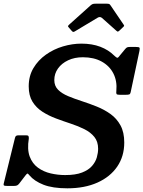

<svg xmlns="http://www.w3.org/2000/svg" viewBox="-50 -1005 779 1043"><path d="M339.5 -837.5Q343.5 -833 346.8 -831.8Q350 -830.5 356.5 -834.5L479 -908Q493 -917 504 -907.5L582 -838Q587.5 -833.5 589.8 -833.2Q592 -833 598.5 -838.5L619 -858Q624 -862.5 624.2 -864.8Q624.5 -867 622 -870.5L550 -976.5Q547 -981.5 543 -983.2Q539 -985 529 -985H471.5Q460.5 -985 455 -983.5Q449.5 -982 443 -976.5L326.5 -872Q320 -866 319.2 -864Q318.5 -862 323 -856.5ZM245 -570Q245 -605 265 -633Q285 -661 320 -677.5Q355 -694 400 -694Q460 -694 502.5 -670.5Q545 -647 566 -605.8Q587 -564.5 582 -511.5Q580.5 -498.5 583.2 -494.2Q586 -490 602 -490H630Q646 -490 652 -492Q658 -494 660.5 -507.5L707.5 -728.5Q710.5 -743 707.2 -746.5Q704 -750 686.5 -750H656Q644 -750 639.5 -747.2Q635 -744.5 629.5 -738L600.5 -703Q591 -689.5 586 -691.2Q581 -693 570.5 -703Q539.5 -734 494.8 -751Q450 -768 392 -768Q343 -768 292.2 -753Q241.5 -738 199.5 -708.2Q157.5 -678.5 131.8 -635.5Q106 -592.5 106 -536Q106 -485.5 126.5 -452.5Q147 -419.5 180.5 -398Q214 -376.5 254.2 -361.5Q294.5 -346.5 334.8 -333.2Q375 -320 408.5 -303.2Q442 -286.5 462.5 -261.2Q483 -236 483 -197Q483 -175 476 -150.2Q469 -125.5 450 -103.5Q431 -81.5 395.8 -67.8Q360.5 -54 304 -54Q264.5 -54 225.5 -63Q186.5 -72 156 -94.2Q125.5 -116.5 111.2 -155Q97 -193.5 106.5 -252Q107 -261.5 104.5 -265.8Q102 -270 91.5 -270H52.5Q41.5 -270 37.2 -266.8Q33 -263.5 31 -254.5L-29.5 -9Q-32 1.5 -27.2 3.2Q-22.5 5 -9.5 5H26Q38.5 5 44.2 1.5Q50 -2 55 -8.5L87.5 -51Q96.5 -62.5 99.2 -62.5Q102 -62.5 110 -52.5Q136.5 -21 186.2 -1.5Q236 18 316 18Q409.5 18 479 -13Q548.5 -44 586.8 -100Q625 -156 625 -231Q625 -286.5 604.5 -324Q584 -361.5 550 -385.8Q516 -410 475.5 -426.2Q435 -442.5 394.5 -455.5Q354 -468.5 320 -482.8Q286 -497 265.5 -517.5Q245 -538 245 -570Z"/></svg>

Font: Besley SemiBold
Style: Italic
Weight: 600
Italic angle: -13°
Designer: Owen Earl
Foundry: indestructible type*
Version: Version 2.001